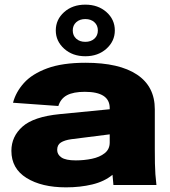

<svg xmlns="http://www.w3.org/2000/svg" viewBox="-20 -796 733 826"><path d="M264 10Q159 10 94 -30.5Q29 -71 29 -147Q29 -209 77 -251.5Q125 -294 237 -305L452 -326V-331Q452 -401 345 -401Q296 -401 268.5 -386.5Q241 -372 231 -340L36 -354Q48 -400 83 -439Q118 -478 183 -502Q248 -526 348 -526Q493 -526 569.5 -475Q646 -424 646 -326V-155Q646 -118 646.5 -93Q647 -68 648.5 -46.5Q650 -25 653 0H468L464 -44Q429 -15 377 -2.5Q325 10 264 10ZM226 -151Q226 -131 244.5 -118.5Q263 -106 306 -106Q342 -106 375.5 -113Q409 -120 430.5 -137Q452 -154 452 -183V-218L286 -197Q258 -193 242 -183Q226 -173 226 -151ZM347 -554Q292 -554 256 -586.5Q220 -619 220 -665Q220 -712 256 -744Q292 -776 347 -776Q402 -776 438 -744Q474 -712 474 -665Q474 -619 438 -586.5Q402 -554 347 -554ZM347 -616Q371 -616 386 -629.5Q401 -643 401 -665Q401 -687 386 -700.5Q371 -714 347 -714Q323 -714 308 -700.5Q293 -687 293 -665Q293 -643 308 -629.5Q323 -616 347 -616Z"/></svg>

Font: Special Gothic Expanded One
Style: Regular
Weight: 400
Designer: Alistair McCready
Foundry: Monolith
Version: Version 1.010; ttfautohint (v1.8.4.7-5d5b)